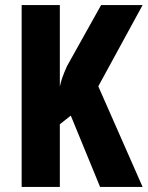

<svg xmlns="http://www.w3.org/2000/svg" viewBox="-20 -785 580 754"><path d="M540 -51 366 -446 540 -765H377L243 -525C228 -492 219 -466 215 -445V-765H65V-51H215V-297L258 -331L373 -51Z"/></svg>

Font: Noto Sans Tamil UI ExtraCondensed ExtraBold
Style: Regular
Weight: 800
Width: 2
Designer: Jelle Bosma - Monotype Design Team
Foundry: Monotype Imaging Inc.
Version: Version 2.004